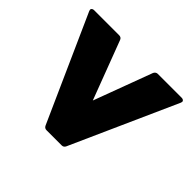

<svg xmlns="http://www.w3.org/2000/svg" viewBox="-137 -729 954 954"><g transform="rotate(45 340.0 -252.5)"><path d="M267 29 18 -527Q16 -533 16 -535Q16 -540 20.5 -543.5Q25 -547 32 -547H208Q223 -547 228 -534L345 -225L460 -534Q467 -547 480 -547H648Q655 -547 659.5 -543.5Q664 -540 664 -535Q664 -533 662 -527L413 29Q407 42 393 42H287Q273 42 267 29Z"/></g></svg>

Font: LINE Seed JP_TTF ExtraBold
Style: Regular
Weight: 800
Designer: LY Corporation & Fontrix & Fontworks
Version: Version 1.015